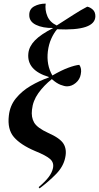

<svg xmlns="http://www.w3.org/2000/svg" viewBox="-20 -825 548 1063"><path d="M199 218 194 211Q232 179 250 154.5Q268 130 273 107Q280 76 258 56Q236 36 174 11Q94 -23 57 -66Q20 -109 29 -185Q35 -240 68 -280.5Q101 -321 149.5 -349.5Q198 -378 250 -396V-399Q127 -436 137 -530Q141 -568 173.5 -601.5Q206 -635 275 -670Q217 -669 179 -687.5Q141 -706 142 -743Q142 -775 169.5 -790Q197 -805 233 -805Q228 -770 242 -736Q256 -702 294 -684Q349 -719 388.5 -744.5Q428 -770 463 -788Q479 -785 493.5 -772Q508 -759 508 -735Q507 -653 296 -663Q278 -642 264 -611Q250 -580 245 -541Q236 -466 270 -407Q320 -436 358 -450Q396 -464 419 -466Q434 -446 427 -413Q422 -385 399.5 -366Q377 -347 351 -347Q337 -347 315 -355.5Q293 -364 267 -387Q223 -352 192.5 -309.5Q162 -267 157 -217Q152 -176 169 -146.5Q186 -117 247 -89Q313 -60 332 -28.5Q351 3 341 48Q331 97 290.5 138.5Q250 180 199 218Z"/></svg>

Font: Noto Serif Display Condensed SemiBold
Style: Italic
Weight: 600
Width: 3
Italic angle: -12°
Designer: Monotype Design Team
Foundry: Monotype Imaging Inc.
Version: Version 2.009